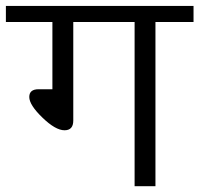

<svg xmlns="http://www.w3.org/2000/svg" viewBox="-35 -645 690 665"><path d="M431.2 0V-568.8H218.8V-227.5Q218.8 -193.8 188.5 -193.8Q157.2 -193.8 111.8 -237.8Q66.4 -281.7 66.4 -309.1Q66.4 -335.9 98.6 -335.9H146.5V-568.8H-14.6V-624.5H635.3V-568.8H503.4V0Z"/></svg>

Font: Khula Regular
Style: Regular
Weight: 400
Designer: Erin McLaughlin, Steve Matteson
Version: Version 1.000;PS 1.0;hotconv 1.0.72;makeotf.lib2.5.5900